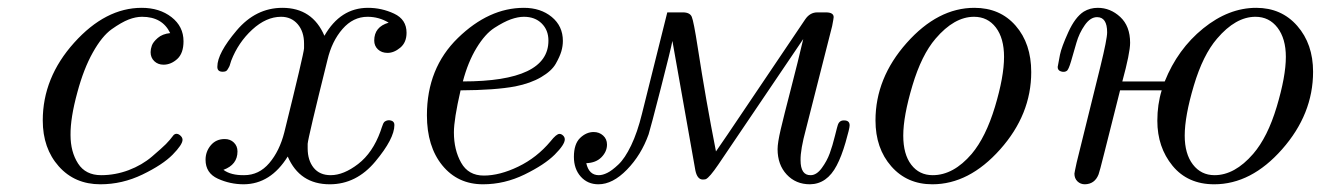

<svg xmlns="http://www.w3.org/2000/svg" viewBox="-20 -462 3392 493"><path d="M89.8 -152.8Q89.8 -262.7 170.4 -352.3Q251 -441.9 343.8 -441.9Q389.6 -441.9 420.4 -418Q451.2 -394 451.2 -356Q451.2 -325.2 435.1 -310.5Q418.9 -295.9 399.9 -295.9Q385.7 -295.9 376.2 -304.9Q366.7 -314 366.7 -328.1Q366.7 -335.9 369.9 -345Q373 -354 385 -364.5Q397 -375 417 -377Q397 -418.9 344.7 -418.9Q328.6 -418.9 310.3 -411.9Q292 -404.8 266.8 -387Q241.7 -369.1 218.3 -327.1Q194.8 -285.2 178.7 -225.1Q160.6 -159.2 161.1 -115.2Q161.1 -72.3 180.4 -42.2Q199.7 -12.2 239.7 -12.2Q275.9 -12.2 310.3 -25.1Q344.7 -38.1 370.4 -60.1Q396 -82 406 -92Q416 -102.1 425.8 -115.2L426.8 -116.2Q433.6 -121.1 441.2 -115.5Q448.7 -109.9 448.7 -103Q448.7 -90.8 423.3 -64.9Q397.9 -39.1 345.9 -13.9Q293.9 11.2 237.8 11.2Q171.9 11.2 130.9 -34.9Q89.8 -81.1 89.8 -152.8Z M507.8 -51.8Q507.8 -72.8 521.2 -88.9Q534.7 -105 557.1 -105Q571.3 -105 580.6 -95.9Q589.8 -86.9 589.8 -73.2Q589.8 -39.1 553.7 -25.9Q572.8 -11.7 606.9 -12.2Q645 -12.2 671.4 -43.2Q697.8 -74.2 710 -122.1Q759.8 -323.2 760.7 -337.9Q760.7 -342.8 760.7 -350.1Q760.7 -380.9 744.4 -399.9Q728 -418.9 701.7 -418.9Q663.6 -418.9 627.7 -386Q591.8 -353 573.7 -306.2Q572.8 -304.2 571.3 -298.6Q569.8 -293 568.4 -290.5Q566.9 -288.1 564.9 -284.4Q563 -280.8 560.1 -279.3Q557.1 -277.8 551.8 -277.8Q537.6 -277.8 538.1 -291Q538.1 -325.2 587.4 -383.5Q636.7 -441.9 705.1 -441.9Q782.2 -441.9 813 -370.1Q854 -441.9 924.8 -441.9Q960 -441.9 991.9 -427Q1023.9 -412.1 1023.9 -377.9Q1023.9 -353 1007.8 -339.6Q991.7 -326.2 975.1 -326.2Q960 -326.2 950.4 -335.2Q940.9 -344.2 940.9 -357.9Q940.9 -393.1 978 -403.8Q953.1 -418.9 923.8 -418.9Q886.7 -418.9 859.4 -387.5Q832 -356 820.8 -308.1Q771 -107.9 770 -92.8Q770 -88.9 770 -81.1Q770 -50.3 785.4 -31.2Q800.8 -12.2 829.1 -12.2Q862.3 -12.2 899.7 -41Q937 -69.8 957 -125Q958 -127.9 960 -134Q961.9 -140.1 963.9 -144.5Q965.8 -148.9 969.7 -150.9Q976.6 -154.8 984.6 -152.3Q992.7 -149.9 992.7 -141.1Q992.7 -106 943.8 -47.4Q895 11.2 826.7 11.2Q749.5 11.2 718.8 -60.1Q674.8 10.7 606 11.2Q570.8 11.2 539.3 -3.2Q507.8 -17.6 507.8 -51.8Z M1076.2 -166Q1076.2 -287.1 1155.8 -364.5Q1235.4 -441.9 1325.2 -441.9Q1368.2 -441.9 1396.7 -418.5Q1425.3 -395 1425.3 -356.9Q1425.3 -343.8 1421.4 -330.3Q1417.5 -316.9 1407 -298.3Q1396.5 -279.8 1369.4 -263.9Q1342.3 -248 1303.2 -240.2Q1251.5 -230.5 1162.6 -230Q1145.5 -155.8 1145.5 -122.1Q1145.5 -77.1 1164.1 -44.2Q1182.6 -11.2 1222.2 -11.2Q1263.2 -11.2 1310.8 -34.2Q1358.4 -57.1 1393.6 -99.1Q1408.7 -118.2 1416.5 -118.2Q1421.4 -118.2 1425.8 -114Q1430.2 -109.9 1430.2 -104Q1430.2 -90.8 1404.3 -64.9Q1378.4 -39.1 1326.9 -13.9Q1275.4 11.2 1220.2 11.2Q1155.3 11.2 1115.7 -37.4Q1076.2 -85.9 1076.2 -166ZM1168.5 -252.9Q1388.7 -252.9 1388.2 -357.9Q1388.2 -384.8 1370.8 -401.9Q1353.5 -418.9 1325.2 -418.9Q1310.1 -418.9 1291.7 -412.4Q1273.4 -405.8 1249.5 -390.4Q1225.6 -375 1203.6 -338.9Q1181.6 -302.7 1168.5 -252.9Z M1453.6 -59.1Q1453.6 -92.3 1469.5 -107.7Q1485.4 -123 1504.4 -123Q1518.6 -123 1528.6 -114Q1538.6 -105 1538.6 -90.8Q1538.6 -72.8 1524.4 -58.3Q1510.3 -43.9 1485.4 -43Q1492.2 -12.2 1517.6 -12.2Q1527.3 -12.2 1539.3 -18.1Q1551.3 -23.9 1567.9 -39.6Q1584.5 -55.2 1600.6 -88.6Q1616.7 -122.1 1628.4 -169.9L1693.4 -430.2H1733.4Q1751.5 -430.2 1756.3 -418.7Q1761.2 -407.2 1771.5 -340.8Q1792.5 -204.6 1818.4 -73.2L1848.6 -117.2L2047.4 -412.1Q2059.6 -430.2 2078.6 -430.2H2100.6Q2120.6 -430.2 2120.6 -418Q2120.6 -415 2116.7 -395L2049.3 -129.9Q2035.2 -78.1 2035.6 -50.8Q2035.6 -11.7 2061.5 -12.2Q2076.7 -12.2 2090.1 -30.5Q2103.5 -48.8 2110.6 -68.4Q2117.7 -87.9 2124 -113.5Q2130.4 -139.2 2131.3 -141.1Q2135.3 -153.3 2147.5 -152.8Q2161.6 -152.8 2161.6 -140.1Q2161.6 -132.3 2151.1 -96.2Q2140.6 -60.1 2128.4 -37.1Q2103.5 10.7 2059.6 11.2Q2023.4 11.2 2000 -13.9Q1976.6 -39.1 1976.6 -79.1Q1976.6 -95.2 1984.6 -129.6Q1992.7 -164.1 2011 -234.6Q2029.3 -305.2 2042.5 -361.8L1824.2 -39.1Q1802.2 -6.8 1792.5 -2Q1788.6 -1 1784.7 -1Q1770.5 -1 1765.6 -23.9L1706.5 -356.9Q1702.6 -335.9 1676.5 -234.4Q1650.4 -132.8 1645.5 -117.2Q1626.5 -64 1589.8 -26.4Q1553.2 11.2 1516.6 11.2Q1488.8 11.2 1471.2 -8.5Q1453.6 -28.3 1453.6 -59.1Z M2228 -152.8Q2228 -261.7 2308.1 -351.8Q2388.2 -441.9 2481.9 -441.9Q2547.9 -441.9 2587.9 -396Q2627.9 -350.1 2627.9 -276.9Q2627.9 -168 2548.1 -78.4Q2468.3 11.2 2374 11.2Q2309.1 11.2 2268.6 -34.9Q2228 -81.1 2228 -152.8ZM2299.3 -113.8Q2299.3 -65.9 2319.8 -39.1Q2340.3 -12.2 2375 -12.2Q2428.2 -12.2 2475.1 -66.9Q2511.2 -109.9 2534.7 -187.5Q2558.1 -265.1 2558.1 -315.9Q2558.1 -363.8 2537.1 -391.4Q2516.1 -418.9 2481 -418.9Q2430.2 -418.9 2382.3 -362.8Q2346.2 -320.8 2322.8 -242.2Q2299.3 -163.6 2299.3 -113.8Z M2695.8 -290Q2697.8 -302.2 2701.7 -321.5Q2705.6 -340.8 2723.1 -379.4Q2740.7 -418 2762.7 -432.1Q2778.8 -441.9 2798.8 -441.9Q2831.1 -441.9 2856.4 -418.5Q2881.8 -395 2881.8 -352.1Q2881.8 -326.2 2861.8 -252.9H2970.7Q3003.9 -335.9 3069.3 -388.9Q3134.8 -441.9 3205.6 -441.9Q3270.5 -441.9 3311 -395.5Q3351.6 -349.1 3351.6 -277.8Q3351.6 -168.9 3272.2 -78.9Q3192.9 11.2 3097.7 11.2Q3029.8 11.2 2990.7 -36.4Q2951.7 -84 2951.7 -151.9Q2951.7 -193.8 2962.9 -230H2856Q2856 -229 2842.8 -177.5Q2829.6 -126 2816.2 -72Q2802.7 -18.1 2800.8 -14.2Q2791 10.7 2765.6 11.2Q2754.4 11.2 2746.6 3.7Q2738.8 -3.9 2738.8 -16.1Q2738.8 -18.1 2744.6 -44.9L2805.7 -292Q2822.8 -361.8 2822.8 -378.9Q2822.8 -418 2796.9 -418Q2779.8 -418 2765.4 -397.5Q2751 -377 2743.9 -352.1Q2736.8 -327.1 2730.2 -304.7Q2723.6 -282.2 2718.8 -279.8Q2712.9 -275.9 2704.3 -278.6Q2695.8 -281.2 2695.8 -290ZM3022 -113.8Q3022 -66.9 3043 -39.6Q3064 -12.2 3098.6 -12.2Q3150.4 -12.2 3197.8 -66.9Q3234.9 -109.9 3258.3 -188Q3281.7 -266.1 3281.7 -315.9Q3281.7 -362.8 3260.3 -390.9Q3238.8 -418.9 3203.6 -418.9Q3152.8 -418.9 3105 -362.8Q3068.8 -320.8 3045.4 -242.2Q3022 -163.6 3022 -113.8Z"/></svg>

Font: CMU Classical Serif
Style: Italic
Weight: 500
Italic angle: -14.04°
Version: Version 0.7.0